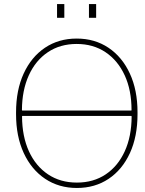

<svg xmlns="http://www.w3.org/2000/svg" viewBox="-20 -910 710 940"><path d="M356.4 10.3Q268.1 10.3 200.9 -34.7Q133.8 -79.6 96.2 -160.9Q58.6 -242.2 58.6 -351.1V-359.9Q58.6 -468.8 95.9 -550Q133.3 -631.3 200.2 -676.3Q267.1 -721.2 355.5 -721.2Q443.8 -721.2 511 -676.3Q578.1 -631.3 615.7 -550Q653.3 -468.8 653.3 -359.9V-351.1Q653.3 -241.7 616 -160.4Q578.6 -79.1 511.7 -34.4Q444.8 10.3 356.4 10.3ZM88.9 -368.7H623L624 -371.1Q624 -468.3 590.6 -541Q557.1 -613.8 496.8 -654.3Q436.5 -694.8 355.5 -694.8Q274.4 -694.8 214.4 -654.5Q154.3 -614.3 121.1 -541.3Q87.9 -468.3 87.4 -371.1ZM356.4 -16.1Q437.5 -16.1 497.6 -56.4Q557.6 -96.7 590.8 -169.4Q624 -242.2 624.5 -339.8L623 -342.3H88.9L87.9 -339.8Q88.4 -242.2 121.6 -169.4Q154.8 -96.7 215.1 -56.4Q275.4 -16.1 356.4 -16.1ZM415.5 -822.8V-890.1H450.7V-822.8ZM259.3 -822.8V-890.1H294.9V-822.8Z"/></svg>

Font: Roboto Slab Thin
Style: Regular
Weight: 100
Designer: Google
Version: Version 2.000; ttfautohint (v1.8.1.43-b0c9)